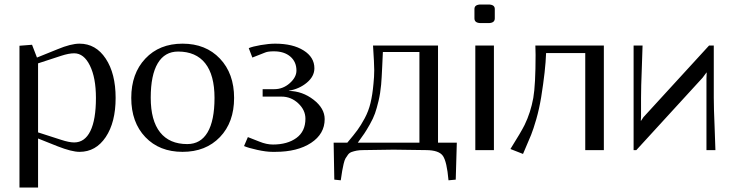

<svg xmlns="http://www.w3.org/2000/svg" viewBox="-20 -670 3272 857"><path d="M66.9 -465.8 123 -470.2 145 -413.1 236.8 -450.2Q296.4 -475.1 335 -475.1Q407.7 -475.1 451.9 -408.4Q496.1 -341.8 496.1 -232.9Q496.1 -124 451.9 -58.1Q407.7 7.8 335 7.8Q300.3 7.8 236.8 -17.1L149.9 -51.8V167H66.9ZM149.9 -387.2V-79.1L252.9 -45.9Q288.6 -34.2 311 -34.2Q358.4 -34.2 383.3 -85Q408.2 -135.7 408.2 -232.9Q408.2 -322.8 381.3 -377.4Q354.5 -432.1 311 -432.1Q287.1 -432.1 252.9 -420.9Z M815.9 -26.9Q875.5 -26.9 906.5 -79.3Q937.5 -131.8 937.5 -232.9Q937.5 -335 896 -387.5Q854.5 -439.9 774.9 -439.9Q715.3 -439.9 684.1 -387.5Q652.8 -335 652.8 -233.9Q652.8 -131.8 694.6 -79.3Q736.3 -26.9 815.9 -26.9ZM628.7 -408.4Q691.4 -475.1 794.9 -475.1Q898.4 -475.1 961.7 -408.4Q1024.9 -341.8 1024.9 -232.9Q1024.9 -124 961.7 -58.1Q898.4 7.8 794.9 7.8Q691.4 7.8 628.7 -58.1Q565.9 -124 565.9 -232.9Q565.9 -341.8 628.7 -408.4Z M1152.3 -238.8V-272H1204.6Q1243.2 -272 1273.2 -298.6Q1303.2 -325.2 1303.2 -355Q1303.2 -394 1275.9 -417.5Q1248.5 -440.9 1202.6 -440.9Q1176.8 -440.9 1164.6 -436L1106.4 -413.1L1090.3 -455.1Q1106.9 -462.4 1143.6 -468.8Q1180.2 -475.1 1208.5 -475.1Q1287.1 -475.1 1335.2 -444.8Q1383.3 -414.6 1383.3 -365.2Q1383.3 -329.1 1349.6 -301Q1315.9 -272.9 1269.5 -265.1V-264.2Q1330.1 -263.2 1379.6 -224.9Q1429.2 -186.5 1429.2 -138.2Q1429.2 -72.3 1368.4 -32.2Q1307.6 7.8 1208.5 7.8H1195.3Q1168.5 7.8 1128.2 -1Q1087.9 -9.8 1069.3 -18.1L1086.4 -58.1L1137.2 -38.1Q1169.4 -24.9 1198.2 -24.9Q1262.7 -24.9 1303 -54.2Q1343.3 -83.5 1343.3 -140.1Q1343.3 -178.7 1311.3 -208.7Q1279.3 -238.8 1236.3 -238.8Z M1645 -466.8H1935.1V-33.2H2019L2014.2 131.8L1981.9 134.8Q1974.6 51.3 1957 25.9Q1939.5 0.5 1882.3 0L1736.3 -2L1601.1 0Q1584 0 1571.8 2.4Q1559.6 4.9 1549.8 8.3Q1540 11.7 1533.4 20.3Q1526.9 28.8 1522.2 36.9Q1517.6 44.9 1513.7 61.8Q1509.8 78.6 1507.3 93.3Q1504.9 107.9 1501 134.8L1472.2 131.8L1469.2 -33.2H1530.3Q1560.1 -68.4 1575.4 -89.4Q1590.8 -110.4 1607.9 -142.1Q1625 -173.8 1633.8 -210.2Q1642.6 -246.6 1647 -295.9Q1650.4 -327.6 1650.4 -356.9Q1650.4 -384.8 1645 -466.8ZM1689 -438Q1688.5 -425.8 1686 -372.6Q1683.6 -319.3 1681.2 -292Q1677.7 -253.4 1669.7 -219.7Q1661.6 -186 1653.8 -163.8Q1646 -141.6 1630.6 -114.5Q1615.2 -87.4 1606.2 -74.2Q1597.2 -61 1577.1 -33.2H1852.1V-438Z M2188.5 -587.9Q2188.5 -566.9 2159.7 -566.9H2126.5Q2097.7 -566.9 2097.7 -587.9V-629.9Q2097.7 -649.9 2126.5 -649.9H2159.7Q2188.5 -649.9 2188.5 -629.9ZM2101.6 0V-466.8H2184.6V0Z M2360.4 -232.9Q2370.6 -292 2370.6 -424.8Q2370.6 -433.6 2370.1 -447.3Q2369.6 -460.9 2369.6 -466.8H2675.3V0H2592.3V-433.1H2417.5Q2415 -356.9 2395.5 -235.8Q2386.7 -183.1 2373.8 -138.2Q2360.8 -93.3 2350.6 -67.9Q2340.3 -42.5 2314.5 17.1L2258.3 -4.9Q2306.6 -82 2321.8 -112.8Q2348.6 -168 2360.4 -232.9Z M3166 -466.8V-233.9Q3166 -186.5 3169.7 -102.8Q3173.3 -19 3173.3 0H3133.3V-235.8V-319.8L3134.3 -346.2H3133.3L3116.2 -323.2L2820.3 0H2808.1V-466.8H2848.1Q2848.1 -447.3 2844.7 -364.3Q2841.3 -281.2 2841.3 -233.9V-148.9L2840.3 -130.9H2841.3L2852.1 -147L3145 -466.8Z"/></svg>

Font: Resagokr
Style: Regular
Weight: 500
Designer: gluk
Foundry: gluk
Version: Version 0.95